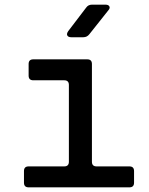

<svg xmlns="http://www.w3.org/2000/svg" viewBox="-20 -805 640 825"><path d="M103 0Q83 0 83 -20V-70Q83 -90 103 -90H256Q276 -90 276 -110V-440Q276 -460 256 -460H123Q103 -460 103 -480V-530Q103 -550 123 -550H355Q375 -550 375 -530V-110Q375 -90 395 -90H536Q556 -90 556 -70V-20Q556 0 536 0ZM286 -645Q274 -645 269.5 -652Q265 -659 273 -671L350 -772Q359 -785 375 -785H433Q446 -785 450 -777.5Q454 -770 445 -760L364 -658Q354 -645 338 -645Z"/></svg>

Font: Pitagon Sans Mono Medium
Style: Regular
Weight: 500
Monospace: yes
Designer: Travis Tran
Foundry: Pitagon
Version: Version 1.001; ttfautohint (v1.8.4.7-5d5b);gftools[0.9.26]